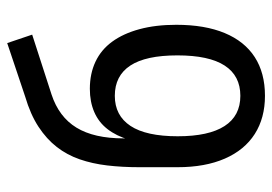

<svg xmlns="http://www.w3.org/2000/svg" viewBox="-134 -630 773 546"><g transform="rotate(-90 253.0 -357.5)"><path d="M253 9Q190 9 144.5 -20Q99 -49 74.5 -105Q50 -161 50 -240V-348Q50 -397 55 -439.5Q60 -482 72.5 -518Q85 -554 107.5 -583Q130 -612 165 -635Q200 -658 251 -673L403 -724L427 -653L257 -598Q193 -577 162.5 -527Q132 -477 132 -393V-377H128Q139 -414 158.5 -439Q178 -464 207 -476.5Q236 -489 273 -489Q316 -489 350 -473Q384 -457 407 -425.5Q430 -394 442.5 -348Q455 -302 455 -243Q455 -162 431.5 -105.5Q408 -49 363 -20Q318 9 253 9ZM253 -61Q310 -61 339 -105.5Q368 -150 368 -240Q368 -330 339 -374Q310 -418 253 -418Q197 -418 167.5 -373.5Q138 -329 138 -239Q138 -151 167 -106Q196 -61 253 -61Z"/></g></svg>

Font: Nunito Sans 10pt Condensed Medium
Style: Regular
Weight: 500
Width: 3
Designer: Vernon Adams
Foundry: Vernon Adams
Version: Version 3.101;gftools[0.9.27]